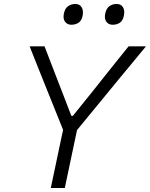

<svg xmlns="http://www.w3.org/2000/svg" viewBox="-20 -946 754 966"><path d="M235.5 0Q248 -59.5 259.8 -115Q271.5 -170.5 285.5 -237L297.5 -292.5L195.5 -546Q179 -587 164 -625Q149 -663 129 -713H204Q223 -663 237 -627.2Q251 -591.5 263.2 -559.5Q275.5 -527.5 290.5 -489L339 -363H346.5L444.5 -484.5Q476.5 -525 503 -558.2Q529.5 -591.5 558.5 -627.8Q587.5 -664 627 -713H714.5Q679.5 -671 644.8 -628.5Q610 -586 576.5 -546L367.5 -291.5L356 -237Q342 -170.5 330.2 -115Q318.5 -59.5 306 0ZM547 -821.5Q526 -821.5 515 -836.8Q504 -852 509.5 -878Q515 -904 530.5 -915Q546 -926 566.5 -926Q588.5 -926 598.5 -910Q608.5 -894 603.5 -868.5Q598.5 -842 583.2 -831.8Q568 -821.5 547 -821.5ZM339 -821.5Q318.5 -821.5 307.2 -836.8Q296 -852 301.5 -878Q307 -904 322.8 -915Q338.5 -926 359 -926Q380.5 -926 390.5 -910Q400.5 -894 396 -868.5Q391 -842 375.5 -831.8Q360 -821.5 339 -821.5Z"/></svg>

Font: Commissioner Light
Style: Italic
Weight: 300
Italic angle: -12°
Designer: Kostas Bartsokas
Foundry: Kostas Bartsokas
Version: Version 1.000; ttfautohint (v1.8.3)